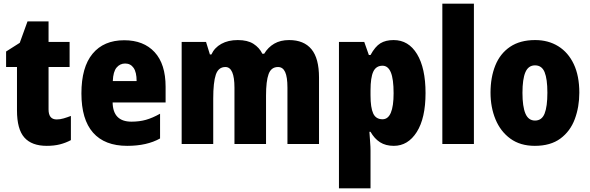

<svg xmlns="http://www.w3.org/2000/svg" viewBox="-20 -780 3194 1040"><path d="M287 -133Q305 -133 324 -138.5Q343 -144 364 -152V-21Q336 -6 304.5 2Q273 10 233 10Q152 10 112 -35Q72 -80 72 -182V-417H13V-501L87 -548L129 -664H243V-553H357V-417H243V-187Q243 -133 287 -133Z M653 -562Q758 -562 817.5 -497.5Q877 -433 877 -310V-225H590Q592 -121 692 -121Q735 -121 770.5 -131Q806 -141 847 -164V-30Q776 10 669 10Q547 10 484 -61.5Q421 -133 421 -274Q421 -416 481.5 -489Q542 -562 653 -562ZM658 -436Q630 -436 611.5 -414Q593 -392 591 -341H720Q720 -389 703.5 -412.5Q687 -436 658 -436Z M1546 -563Q1626 -563 1667 -513.5Q1708 -464 1708 -360V0H1537V-305Q1537 -363 1524.5 -390Q1512 -417 1486 -417Q1449 -417 1435 -379Q1421 -341 1421 -262V0H1250V-305Q1250 -417 1201 -417Q1163 -417 1149 -375.5Q1135 -334 1135 -246V0H964V-553H1096L1117 -485H1125Q1142 -522 1179 -542.5Q1216 -563 1268 -563Q1321 -563 1353 -542.5Q1385 -522 1401 -489H1411Q1432 -524 1465.5 -543.5Q1499 -563 1546 -563Z M2112 -563Q2193 -563 2239 -487Q2285 -411 2285 -276Q2285 -140 2237.5 -65Q2190 10 2113 10Q2069 10 2038.5 -9.5Q2008 -29 1987 -66H1981Q1983 -34 1985 -9Q1987 16 1987 36V240H1816V-553H1953L1978 -482H1987Q2012 -528 2040.5 -545.5Q2069 -563 2112 -563ZM2052 -424Q2017 -424 2002 -392Q1987 -360 1987 -290V-263Q1987 -197 2001.5 -165.5Q2016 -134 2052 -134Q2112 -134 2112 -275Q2112 -352 2097 -388Q2082 -424 2052 -424Z M2547 0H2376V-760H2547Z M3118 -278Q3118 -201 3093.5 -135Q3069 -69 3015.5 -29.5Q2962 10 2877 10Q2798 10 2744.5 -29Q2691 -68 2664 -133.5Q2637 -199 2637 -278Q2637 -361 2663 -425.5Q2689 -490 2743 -526.5Q2797 -563 2879 -563Q2950 -563 3004 -529.5Q3058 -496 3088 -432.5Q3118 -369 3118 -278ZM2810 -277Q2810 -203 2826 -165Q2842 -127 2878 -127Q2915 -127 2930 -165Q2945 -203 2945 -278Q2945 -352 2930 -389Q2915 -426 2878 -426Q2842 -426 2826 -389Q2810 -352 2810 -277Z"/></svg>

Font: Noto Sans Myanmar UI Condensed Black
Style: Regular
Weight: 900
Width: 3
Designer: Monotype Design Team
Foundry: Monotype Imaging Inc.
Version: Version 2.103; ttfautohint (v1.8.4.7-5d5b)